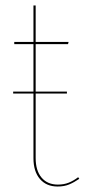

<svg xmlns="http://www.w3.org/2000/svg" viewBox="-20 -671 315 700"><path d="M269 -19Q250 -6 232 1.5Q214 9 190 9Q149 9 125.5 -18.5Q102 -46 102 -94V-330H28V-337H102V-510H32V-518H102V-651H110V-518H230L228 -510H110V-337H224V-330H110V-95Q110 -49 131.5 -23.5Q153 2 191 2Q213 2 230.5 -5Q248 -12 265 -25Z"/></svg>

Font: Fira Sans Compressed Eight
Style: Regular
Weight: 100
Width: 1
Designer: bBox Type GmbH & Carrois Corporate GbR & Edenspiekermann AG
Foundry: bBox Type GmbH & Carrois Corporate GbR & Edenspiekermann AG
Version: Version 4.301